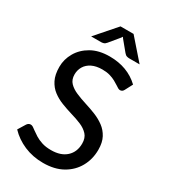

<svg xmlns="http://www.w3.org/2000/svg" viewBox="-220 -1012 985 1122"><g transform="rotate(30 272.0 -451.0)"><path d="M258.5 8Q189 8 130.2 -17.2Q71.5 -42.5 30.5 -86L61.5 -136.5Q71 -150.5 86 -150.5Q93.5 -150.5 102 -145.2Q110.5 -140 121 -131.5Q135 -121 154.2 -109Q173.5 -97 199.8 -88.5Q226 -80 261.5 -80Q327.5 -80 364.2 -113.8Q401 -147.5 401 -204.5Q401 -242 380.8 -264Q360.5 -286 328.2 -299.5Q296 -313 257.5 -324Q222.5 -334.5 187.8 -348Q153 -361.5 124.5 -383Q96 -404.5 78.5 -439Q61 -473.5 61 -526.5Q61 -577.5 87.5 -623.2Q114 -669 164.2 -697.5Q214.5 -726 286.5 -726Q407.5 -726 486 -651.5L459.5 -601Q451.5 -585 435.5 -585Q429.5 -585 422 -589Q414.5 -593 405.5 -599.5Q393.5 -607.5 377.2 -616.5Q361 -625.5 339 -632Q317 -638.5 287.5 -638.5Q246 -638.5 217.5 -624.5Q189 -610.5 174.5 -586.2Q160 -562 160 -532Q160 -497.5 180.2 -476.5Q200.5 -455.5 232.8 -441.8Q265 -428 303.5 -416Q339 -405 373.8 -391Q408.5 -377 437.2 -355.8Q466 -334.5 483.5 -301.8Q501 -269 501 -220Q501 -156.5 472.2 -104.8Q443.5 -53 389.5 -22.5Q335.5 8 258.5 8ZM460 -773H389Q382.5 -773 373.5 -775.5Q364.5 -778 355.5 -789L301 -855L295 -864L289 -855L234.5 -789Q225.5 -778 216.5 -775.5Q207.5 -773 201 -773H133L252.5 -909.5H340.5Z"/></g></svg>

Font: Verano Sans Medium
Style: Regular
Weight: 500
Designer: Lukasz Dziedzic with Adam Twardoch and Botio Nikoltchev
Foundry: tyPoland Lukasz Dziedzic
Version: Version 3.001;December 28, 2019;FontCreator 12.0.0.2547 64-b